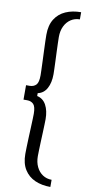

<svg xmlns="http://www.w3.org/2000/svg" viewBox="-108 -841 511 1083"><g transform="rotate(10 147.5 -299.5)"><path d="M264.6 200.8Q215.1 200.8 176.4 183.8Q137.7 166.7 115.5 131.4Q93.2 96 93.2 41.8Q93.2 29.2 93.9 4.2Q94.6 -20.8 95.8 -50.7Q96.9 -80.5 98.3 -109.5Q99.6 -138.5 100.3 -160Q101 -181.6 101 -189.1Q101 -229.6 87.6 -243.9Q74.1 -258.1 51.2 -258.1H30V-340.7H51.2Q74.1 -341.1 87.6 -355.1Q101 -369.1 101 -409.6Q101 -416.8 100.3 -438.4Q99.6 -460 98.5 -489Q97.4 -518.1 96.1 -548.2Q94.8 -578.3 94.1 -603.4Q93.4 -628.4 93.4 -641Q93.4 -695.6 115.6 -730.8Q137.8 -766 176.5 -783Q215.1 -800 264.6 -800V-759Q235.8 -759 213.1 -743.9Q190.4 -728.9 177.7 -702.5Q164.9 -676.1 164.9 -641Q164.9 -629.3 165.6 -607.3Q166.2 -585.3 167.3 -558.6Q168.4 -531.9 169.5 -505.4Q170.6 -479 171.2 -458.3Q171.9 -437.6 171.9 -428.4Q171.9 -379.9 154.3 -347.5Q136.7 -315 102.5 -307.8V-291.4Q136.7 -284.3 154.3 -251.8Q171.9 -219.2 171.9 -170.8Q171.9 -161.6 171.2 -140.9Q170.6 -120.2 169.5 -93.8Q168.4 -67.3 167.3 -40.6Q166.2 -13.9 165.6 8.1Q164.9 30.2 164.9 41.8Q164.9 76.5 177.7 103.1Q190.4 129.7 213.1 144.8Q235.8 159.8 264.6 159.8Z"/></g></svg>

Font: Big Shoulders Display SC Thin
Style: Regular
Weight: 100
Designer: Patric King
Foundry: XO Type Co
Version: Version 2.002